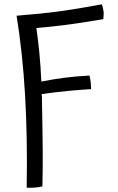

<svg xmlns="http://www.w3.org/2000/svg" viewBox="-20 -794 546 892"><path d="M175 -326Q178 -169 178.5 -88.5Q179 -8 177 72Q161 76 141.5 77.5Q122 79 104 78Q108 -154 96.5 -351.5Q85 -549 57 -721Q172 -730 257 -741.5Q342 -753 453 -774Q456 -766 458 -757.5Q460 -749 461 -741Q462 -734 461.5 -726Q461 -718 460 -705Q341 -685 276 -677Q211 -669 149 -664Q157 -609 163 -547Q169 -485 172 -415Q226 -426 281.5 -433Q337 -440 396 -443Q400 -425 401.5 -410.5Q403 -396 403 -380Q352 -377 295 -371.5Q238 -366 174 -357Q174 -354 174 -351Q174 -348 175 -342Q175 -335 175 -332Q175 -329 175 -326Z"/></svg>

Font: Atma
Style: Regular
Weight: 400
Designer: Gregori Vincens, Jeremie Hornus, Riccardo Olocco, Yoann Minet.
Foundry: black foundry
Version: Version 1.102;PS 1.100;hotconv 1.0.86;makeotf.lib2.5.63406